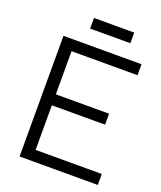

<svg xmlns="http://www.w3.org/2000/svg" viewBox="-146 -893 829 987"><g transform="rotate(20 268.5 -400.0)"><path d="M80 0V-660H507V-600H146V-364H437V-304H146V-60H508V0ZM196 -742V-800H416V-742Z"/></g></svg>

Font: Lil Grotesk
Style: Regular
Weight: 400
Designer: Bastien Sozeau
Foundry: NBR — Bastien Sozeau
Version: Version 4.002; ttfautohint (v1.8.4.7-5d5b)